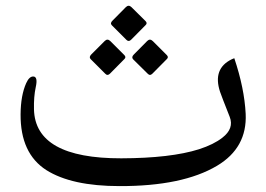

<svg xmlns="http://www.w3.org/2000/svg" viewBox="-20 -610 901 651"><path d="M385.3 21Q223.1 21 137.2 -33.2Q48.8 -89.8 49.8 -222.7Q50.3 -286.6 68.8 -328.1Q79.6 -352.1 94.2 -350.6Q108.9 -348.6 101.1 -314Q94.2 -282.2 95.2 -239.3Q99.1 -72.8 391.1 -73.2Q559.1 -73.7 654.8 -104Q704.6 -120.1 733.9 -143.1Q774.4 -174.3 758.8 -213.9Q731 -284.2 726.1 -298.8Q700.2 -377.4 766.1 -409.2L774.4 -412.6Q808.6 -311 813 -224.1Q818.4 -108.9 715.8 -47.9Q599.1 21.5 385.3 21ZM425.9 -585.6 473.5 -538.5Q480.7 -531.3 473.5 -524.7L424.7 -475.4Q416.4 -467.1 408.7 -474.8L359.4 -524.1Q352.2 -531.3 361.6 -540.2L407 -586.1Q416.4 -595 425.9 -585.6ZM498.4 -470.4 545.5 -423.3Q552.7 -416.1 545.5 -409.5L496.7 -360.2Q488.4 -351.9 480.7 -360.2L431.4 -408.9Q424.7 -416.1 433.6 -425L479 -470.9Q488.4 -480.4 498.4 -470.4ZM354.4 -470.4 401.5 -423.3Q408.7 -416.1 401.5 -409.5L352.8 -360.2Q344.4 -351.9 336.7 -360.2L287.4 -409.5Q280.8 -416.1 289.1 -425L335 -470.9Q344.4 -480.4 354.4 -470.4Z"/></svg>

Font: Gandom FD-WOL
Style: FD-WOL
Weight: 400
Foundry: DejaVu fonts team - Redesigned by Saber Rastikerdar - Based on Samim Font
Version: Version 0.6